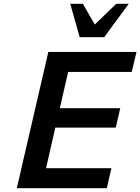

<svg xmlns="http://www.w3.org/2000/svg" viewBox="-20 -997 743 1017"><path d="M662 -977H596L482 -867L419 -977H352L402 -800H532ZM546 0 570 -106H224L273 -321H593L617 -424H297L341 -616H678L703 -722H236L69 0Z"/></svg>

Font: Perun SemiBold Italic
Style: Regular
Weight: 400
Italic angle: -12°
Foundry: Copyright (c) Stefan Peev, Context Ltd, 2016
Version: Version 1.026